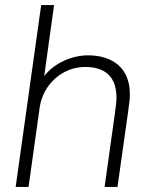

<svg xmlns="http://www.w3.org/2000/svg" viewBox="-20 -740 633 760"><path d="M394 0H445C493 -343 494 -335 494 -368C494 -473 423 -521 328 -521C269 -521 197 -493 155 -439L194 -720H143L42 0H93L137 -314C150 -406 227 -475 317 -475C395 -475 441 -437 441 -354C441 -329 440 -328 394 0Z"/></svg>

Font: Chivo Light
Style: Italic
Weight: 300
Italic angle: -8°
Designer: Hector Gatti
Foundry: Omnibus-Type
Version: Version 1.003;PS 001.003;hotconv 1.0.70;makeotf.lib2.5.58329